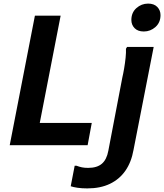

<svg xmlns="http://www.w3.org/2000/svg" viewBox="-20 -807 912 1067"><path d="M34 0 174 -720H317L201 -124H490L467 0ZM779 -632Q746 -632 728 -650.5Q710 -669 710 -696Q710 -737 738 -762Q766 -787 803 -787Q836 -787 854 -768.5Q872 -750 872 -723Q872 -682 844 -657Q816 -632 779 -632ZM373 228 395 114H405Q421 120 435.5 123Q450 126 470 126Q519 126 546 103Q573 80 582 31L660 -377Q665 -398 670 -427.5Q675 -457 678 -486Q681 -515 680 -536L686 -546H834L722 26Q710 94 677 141.5Q644 189 591 214.5Q538 240 465 240Q435 240 411 236.5Q387 233 373 228Z"/></svg>

Font: Kufam SemiBold
Style: Italic
Weight: 600
Italic angle: -11°
Designer: Artur Schmal
Foundry: Original Type
Version: Version 1.301; ttfautohint (v1.8.3)